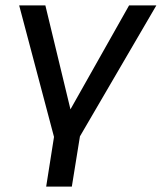

<svg xmlns="http://www.w3.org/2000/svg" viewBox="-20 -511 599 711"><path d="M151 180 180 -4 51 -491H148L246 -85H229L458 -491H559L276 -6L246 180Z"/></svg>

Font: Nunito Sans 10pt Medium
Style: Italic
Weight: 500
Italic angle: -9°
Designer: Vernon Adams
Foundry: Vernon Adams
Version: Version 3.101;gftools[0.9.27]